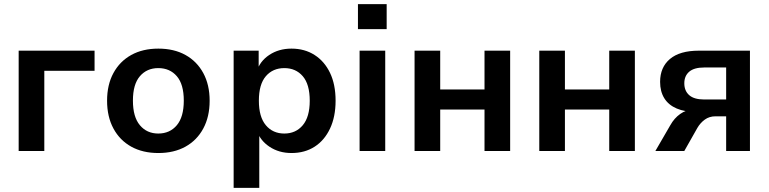

<svg xmlns="http://www.w3.org/2000/svg" viewBox="-20 -736 3747 936"><path d="M71 0V-489H441V-391H196V0Z M752 10Q675.9 10 619.9 -21Q564 -52 533 -109.5Q502 -167 502 -245Q502 -323 533 -380Q564 -437 619.9 -468Q675.9 -499 752 -499Q828.1 -499 884.1 -468Q940 -437 971 -379.8Q1002 -322.6 1002 -245Q1002 -167 971 -109.5Q940 -52 884.1 -21Q828.1 10 752 10ZM751.6 -85Q808 -85 842 -125.5Q876 -166 876 -245.5Q876 -325 842 -364.5Q808 -404 751.6 -404Q696 -404 662 -364.5Q628 -325 628 -245.5Q628 -166 662 -125.5Q696 -85 751.6 -85Z M1119 180V-489H1241V-386H1231Q1246 -437 1292.5 -468Q1339 -499 1401 -499Q1465 -499 1513.5 -468Q1562 -437 1589 -380.5Q1616 -324 1616 -245Q1616 -167 1589 -109.5Q1562 -52 1514 -21Q1466 10 1401 10Q1340 10 1294 -20.5Q1248 -51 1232 -100H1244V180ZM1366 -85Q1422 -85 1456 -125.5Q1490 -166 1490 -245Q1490 -325 1456 -364.5Q1422 -404 1366 -404Q1310 -404 1276 -364.5Q1242 -325 1242 -245Q1242 -166 1276 -125.5Q1310 -85 1366 -85Z M1725 -594V-716H1865V-594ZM1733 0V-489H1858V0Z M2001 0V-489H2126V-300H2342V-489H2467V0H2342V-202H2126V0Z M2609 0V-489H2734V-300H2950V-489H3075V0H2950V-202H2734V0Z M3175 0 3248 -126Q3267 -160 3296 -180.5Q3325 -201 3356 -201H3376V-190Q3319 -190 3279 -207Q3239 -224 3218.5 -257Q3198 -290 3198 -337Q3198 -408 3246 -448.5Q3294 -489 3387 -489H3636V0H3520V-169H3468Q3438 -169 3416 -153Q3394 -137 3380 -113L3316 0ZM3413 -251H3520V-407H3413Q3364 -407 3340 -386.5Q3316 -366 3316 -330Q3316 -293 3340 -272Q3364 -251 3413 -251Z"/></svg>

Font: Nunito Sans 12pt ExtraLight
Style: Regular
Weight: 200
Designer: Vernon Adams
Foundry: Vernon Adams
Version: Version 3.101;gftools[0.9.27]